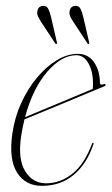

<svg xmlns="http://www.w3.org/2000/svg" viewBox="-20 -612 372 640"><path d="M291 -130Q269.5 -66 225.8 -29.2Q182 7.5 119.5 7.5Q65 7.5 37 -36.5Q9 -80.5 21 -165.5Q28.5 -219.5 50.2 -267.5Q72 -315.5 103 -352.8Q134 -390 169.2 -411.2Q204.5 -432.5 239 -432.5Q274.5 -432.5 293.8 -404Q313 -375.5 313 -337Q313 -326.5 326 -331.5Q330.5 -333 332 -330Q333 -327 329 -325Q326 -323.5 304 -314.5Q282 -305.5 249.2 -291.8Q216.5 -278 180.2 -263Q144 -248 112.2 -235Q80.5 -222 61.5 -214Q55 -187 50.5 -158.5Q39 -81.5 64 -41.2Q89 -1 133.5 -1Q181 -1 221 -32.8Q261 -64.5 286 -131Q287.5 -136 290 -136Q293.5 -136 291 -130ZM235 -428Q185 -428 137 -372.2Q89 -316.5 63.5 -221.5Q84 -230 117 -243.8Q150 -257.5 185.5 -272.2Q221 -287 249.5 -299Q278 -311 289 -315.5Q290 -321 290 -334Q290 -373.5 274.8 -400.8Q259.5 -428 235 -428ZM287 -310Q287 -310 287 -310.5ZM150.5 -553.5 169.5 -471.5Q171 -468 169 -466Q166 -464.5 164 -467.5L117 -539Q110.5 -549.5 106.5 -558Q102.5 -566.5 105 -577Q108.5 -592.5 126 -592.5Q136 -592.5 141.2 -581.8Q146.5 -571 150.5 -553.5ZM258 -553.5 277 -471.5Q278.5 -468 276.5 -466Q273.5 -464.5 271.5 -467.5L224.5 -539Q217.5 -549.5 213.8 -558Q210 -566.5 212.5 -577Q216 -592.5 233 -592.5Q243.5 -592.5 248.8 -581.8Q254 -571 258 -553.5Z"/></svg>

Font: Fraunces 144pt Thin
Style: Italic
Weight: 100
Italic angle: -16°
Version: Version 1.000;[b76b70a41]